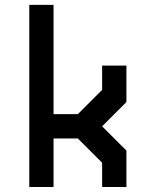

<svg xmlns="http://www.w3.org/2000/svg" viewBox="-20 -752 626 772"><path d="M97.7 -732.4H195.3V-293H293L390.6 -390.6V-488.3H488.3V-341.8L390.6 -244.1L488.3 -146.5V0H390.6V-97.7L293 -195.3H195.3V0H97.7Z"/></svg>

Font: BabelStone Zanabazar
Style: Regular
Weight: 400
Designer: Andrew West
Foundry: Andrew West
Version: Version 10.002;August 6, 2021